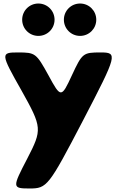

<svg xmlns="http://www.w3.org/2000/svg" viewBox="-20 -811 673 1091"><path d="M198 -791C147 -791 106 -750 106 -699C106 -648 147 -607 198 -607C249 -607 290 -648 290 -699C290 -750 249 -791 198 -791ZM435 -791C384 -791 343 -750 343 -699C343 -648 384 -607 435 -607C486 -607 527 -648 527 -699C527 -750 486 -791 435 -791ZM388 -382C329 -254 325 -254 256 -382C186 -509 181 -513 82 -513C-17 -513 -17 -507 102 -297C220 -86 220 -75 135 90C49 255 49 260 148 260C247 260 256 249 452 -127C647 -502 650 -513 551 -513C452 -513 447 -509 388 -382Z"/></svg>

Font: Hussar Print
Style: Bold
Weight: 700
Foundry: Cannot Into Space Fonts
Version: Version 2.00